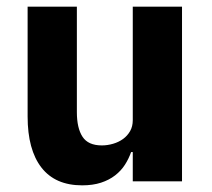

<svg xmlns="http://www.w3.org/2000/svg" viewBox="-20 -545 636 577"><path d="M379 -88H374Q367 -68 355.5 -50Q344 -32 326 -18Q308 -4 283.5 4Q259 12 227 12Q146 12 104.5 -41.5Q63 -95 63 -195V-525H211V-208Q211 -160 228 -134Q245 -108 286 -108Q303 -108 320 -113Q337 -118 350 -127.5Q363 -137 371 -151Q379 -165 379 -184V-525H527V0H379Z"/></svg>

Font: IBM Plex Sans Arabic
Style: Bold
Weight: 700
Designer: Mike Abbink, Paul van der Laan, Pieter van Rosmalen, Wael Morcos, Khajak Apelian
Foundry: Bold Monday
Version: Version 1.2